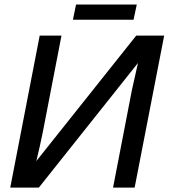

<svg xmlns="http://www.w3.org/2000/svg" viewBox="-20 -849 763 869"><path d="M604.5 -564 155.8 0H26.4L159.7 -688H258.3L174.3 -253.9Q168 -221.7 160.4 -188.2Q152.8 -154.8 144.5 -120.1L596.7 -688H723.1L589.4 0H491.7L576.7 -439.9ZM599.1 -828.6 584.5 -759.8H310.1L324.2 -828.6Z"/></svg>

Font: Arimo Medium
Style: Italic
Weight: 500
Italic angle: -12°
Designer: Steve Matteson
Foundry: Monotype Imaging Inc.
Version: Version 1.33